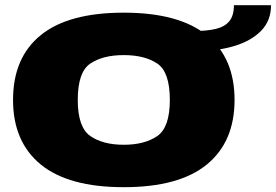

<svg xmlns="http://www.w3.org/2000/svg" viewBox="-20 -732 1090 758"><path d="M468.5 7Q687 7 796.5 -82.5Q906 -172 906 -337.5Q906 -503.5 796.5 -592.8Q687 -682 468.5 -682Q250 -682 140.8 -593.2Q31.5 -504.5 31.5 -337.5Q31.5 -172 141 -82.5Q250.5 7 468.5 7ZM468.5 -160.5Q386.5 -160.5 336.8 -194.8Q287 -229 287 -337.5Q287 -448 336.8 -481.2Q386.5 -514.5 468.5 -514.5Q551 -514.5 600.8 -481.2Q650.5 -448 650.5 -337.5Q650.5 -229 600.8 -194.8Q551 -160.5 468.5 -160.5ZM744.5 -609.5V-529.5Q833.5 -529.5 902 -549.5Q970.5 -569.5 1010.2 -609.8Q1050 -650 1050 -711.5H903.5Q903.5 -670.5 885.5 -648.5Q867.5 -626.5 832.5 -618Q797.5 -609.5 744.5 -609.5Z"/></svg>

Font: Anybody Expanded Black
Style: Regular
Weight: 900
Width: 7
Designer: Tyler Finck
Foundry: Etcetera Type Company
Version: Version 1.113;gftools[0.9.25]